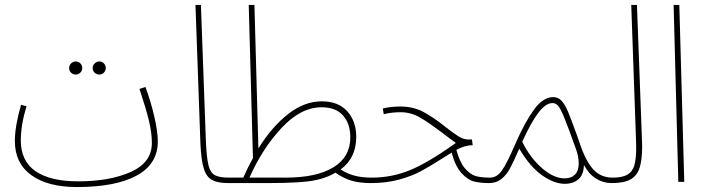

<svg xmlns="http://www.w3.org/2000/svg" viewBox="-20 -734 2857 775"><path d="M617 -163Q617 -72 532 -25.5Q447 21 290 21Q173 21 106.5 -27Q40 -75 40 -165Q40 -224 65 -311L87 -305Q64 -230 64 -167Q64 -84 123.5 -43Q183 -2 296 -2Q423 -2 508 -40Q593 -78 593 -157Q593 -198 581 -247.5Q569 -297 543 -375L567 -383Q589 -324 603 -263Q617 -202 617 -163ZM259 -459Q259 -470 267 -478Q275 -486 286 -486Q297 -486 304.5 -478Q312 -470 312 -459Q312 -449 304.5 -441Q297 -433 286 -433Q275 -433 267 -440.5Q259 -448 259 -459ZM354 -459Q354 -470 362 -478Q370 -486 381 -486Q392 -486 399.5 -478Q407 -470 407 -459Q407 -449 399.5 -441Q392 -433 381 -433Q370 -433 362 -440.5Q354 -448 354 -459Z M789 -154 769 -714H791L811 -165Q814 -97 821.5 -67Q829 -37 847 -27Q865 -17 905 -17Q921 -17 921 -6Q921 5 901 5Q859 5 836 -7.5Q813 -20 802.5 -54Q792 -88 789 -154Z M1497 -6Q1497 5 1477 5Q1431 5 1398 -5Q1365 -15 1334 -37Q1303 -18 1259 -8Q1206 5 1061 5H1012H901L905 -17H962Q982 -62 1001 -96L984 -714H1007L1023 -135Q1078 -223 1143.5 -274Q1209 -325 1279 -325Q1346 -325 1382 -284.5Q1418 -244 1418 -181Q1418 -97 1355 -50Q1381 -33 1411 -25Q1441 -17 1481 -17Q1497 -17 1497 -6ZM1394 -180Q1394 -234 1365 -267.5Q1336 -301 1278 -301Q1194 -301 1116 -217Q1038 -133 987 -17H1133Q1257 -17 1325.5 -58.5Q1394 -100 1394 -180Z M1974 -6Q1974 5 1954 5Q1921 5 1895 -1Q1869 -7 1843.5 -34.5Q1818 -62 1803 -118L1763 -93Q1716 -63 1679 -43Q1642 -23 1590.5 -9Q1539 5 1477 5L1481 -17Q1561 -17 1634.5 -47Q1708 -77 1820 -157Q1805 -168 1793.5 -176.5Q1782 -185 1773 -192Q1710 -240 1674 -260.5Q1638 -281 1597 -281Q1560 -281 1529 -273L1525 -296Q1556 -304 1597 -304Q1648 -304 1688.5 -282.5Q1729 -261 1779 -221Q1812 -195 1831.5 -183Q1851 -171 1870 -171H1885L1888 -148Q1857 -148 1822 -129Q1836 -78 1857.5 -53.5Q1879 -29 1901.5 -23Q1924 -17 1958 -17Q1974 -17 1974 -6Z M2469 -6Q2469 5 2449 5Q2415 5 2386 -13Q2357 -31 2337 -68Q2336 -29 2315 -10.5Q2294 8 2260 8Q2217 8 2168 -26.5Q2119 -61 2076 -134Q2052 -79 2038.5 -54Q2025 -29 2004.5 -12Q1984 5 1954 5L1958 -17Q1986 -17 2006.5 -46.5Q2027 -76 2060 -153Q2098 -240 2135 -291Q2172 -342 2213 -342Q2233 -342 2246.5 -327.5Q2260 -313 2272 -285Q2284 -257 2307 -193L2320 -156Q2344 -84 2374.5 -50.5Q2405 -17 2453 -17Q2469 -17 2469 -6ZM2316 -74Q2316 -102 2305 -132Q2274 -219 2258 -258Q2242 -297 2232.5 -307.5Q2223 -318 2210 -318Q2183 -318 2153.5 -279.5Q2124 -241 2088 -162Q2119 -98 2167 -56Q2215 -14 2259 -14Q2286 -14 2301 -29.5Q2316 -45 2316 -74Z M2453 -17Q2492 -17 2512.5 -29Q2533 -41 2540.5 -67Q2548 -93 2548 -140L2547 -175L2528 -714H2551L2571 -177L2572 -144Q2572 -88 2561.5 -56Q2551 -24 2524.5 -9.5Q2498 5 2449 5Z M2699 -714H2722L2742 0H2718Z"/></svg>

Font: Noto Sans Arabic CondThin
Style: Regular
Weight: 250
Width: 3
Designer: Nadine Chahine
Foundry: Monotype Imaging Inc.
Version: Version 1.001